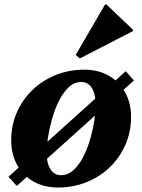

<svg xmlns="http://www.w3.org/2000/svg" viewBox="-20 -822 635 857"><path d="M239 15Q177 15 130 -11.5Q83 -38 56.5 -86Q30 -134 30 -196Q30 -262 55 -319.5Q80 -377 124.5 -420Q169 -463 228.5 -487Q288 -511 356 -511Q418 -511 465 -484.5Q512 -458 538.5 -410Q565 -362 565 -300Q565 -234 540 -176.5Q515 -119 470.5 -76Q426 -33 366.5 -9Q307 15 239 15ZM252 -40Q284 -40 309.5 -64Q335 -88 353.5 -125.5Q372 -163 384 -206Q396 -249 401.5 -288Q407 -327 407 -354Q407 -402 390 -429Q373 -456 343 -456Q311 -456 286 -432Q261 -408 242.5 -370.5Q224 -333 212 -290Q200 -247 194 -208Q188 -169 188 -142Q188 -94 205 -67Q222 -40 252 -40ZM55 8 18 -33 541 -504 578 -463ZM336 -561 318 -577 449 -802H455L573 -690V-683Z"/></svg>

Font: Platypi
Style: Bold Italic
Weight: 700
Italic angle: -13°
Designer: David Sargent
Foundry: Bolt Cutter Type
Version: Version 1.200; ttfautohint (v1.8.4.7-5d5b)